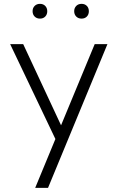

<svg xmlns="http://www.w3.org/2000/svg" viewBox="-20 -713 599 978"><path d="M224.6 244.1H159.2L262.2 -4.9L31.7 -488.3H98.1L291 -74.7L462.4 -488.3H527.3ZM395.5 -618.2Q378.9 -618.2 368.4 -628.7Q357.9 -639.2 357.9 -655.8Q357.9 -672.4 368.4 -682.9Q378.9 -693.4 395.5 -693.4Q412.1 -693.4 422.4 -682.9Q432.6 -672.4 432.6 -655.8Q432.6 -639.2 422.4 -628.7Q412.1 -618.2 395.5 -618.2ZM183.6 -618.2Q167 -618.2 156.5 -628.7Q146 -639.2 146 -655.8Q146 -672.4 156.5 -682.9Q167 -693.4 183.6 -693.4Q200.2 -693.4 210.4 -682.9Q220.7 -672.4 220.7 -655.8Q220.7 -639.2 210.4 -628.7Q200.2 -618.2 183.6 -618.2Z"/></svg>

Font: Kumbh Sans Light
Style: Regular
Weight: 300
Version: Version 1.004